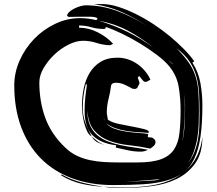

<svg xmlns="http://www.w3.org/2000/svg" viewBox="-20 -845 1063 942"><path d="M489 71Q513 73 538.5 74Q564 75 590 75Q655 75 719.5 65.5Q784 56 837 29Q856 19 872 7Q840 29 796 41Q747 55 682.5 59Q618 63 535 63Q422 63 332 29Q242 -5 179.5 -68.5Q117 -132 83.5 -222.5Q50 -313 50 -426Q50 -489 76.5 -548.5Q103 -608 147.5 -654Q192 -700 250.5 -728Q309 -756 373 -756Q393 -756 413 -753.5Q433 -751 453 -746L459 -755Q452 -760 442.5 -761.5Q433 -763 424 -763H370Q343 -763 317 -762L309 -767Q310 -778 321 -787.5Q332 -797 346.5 -804Q361 -811 376 -815Q391 -819 400 -819Q481 -819 556.5 -790.5Q632 -762 699 -719Q640 -758 575.5 -786.5Q511 -815 441 -824Q452 -825 461 -825H482Q517 -825 558.5 -812Q600 -799 644 -777.5Q688 -756 731.5 -727.5Q775 -699 813 -667.5Q851 -636 882.5 -604Q914 -572 933 -544L924 -538Q954 -491 963.5 -436.5Q973 -382 973 -328Q973 -238 963.5 -174Q954 -110 933 -66Q914 -27 885 -2Q908 -22 926 -46Q963 -95 973 -173Q973 -92 937 -42.5Q901 7 845.5 33.5Q790 60 722 68.5Q654 77 590 77Q564 77 539 76.5Q514 76 489 71ZM173 -441Q173 -347 202 -267Q231 -187 300 -121Q327 -95 358 -80.5Q389 -66 423 -59Q457 -52 492.5 -50Q528 -48 563 -48H653Q728 -48 770.5 -64Q813 -80 834 -112Q855 -144 860.5 -192Q866 -240 866 -305Q866 -362 857 -417.5Q848 -473 811 -519Q789 -546 750 -575.5Q711 -605 666.5 -632Q622 -659 577 -680.5Q532 -702 499 -713Q499 -706 496 -704.5Q493 -703 488 -703Q457 -703 428 -711.5Q399 -720 368 -720V-709Q415 -709 459.5 -686.5Q504 -664 535 -630L520 -623Q486 -624 453.5 -634.5Q421 -645 387 -645Q354 -645 316 -626Q278 -607 246.5 -577Q215 -547 194 -511Q173 -475 173 -441ZM430 -175Q416 -183 407 -202Q398 -221 392.5 -243.5Q387 -266 384.5 -288Q382 -310 382 -325Q382 -368 390.5 -410Q399 -452 419 -486Q439 -520 472.5 -541Q506 -562 557 -562Q583 -562 607.5 -554Q632 -546 653 -531.5Q674 -517 691 -497Q708 -477 718 -454Q713 -452 706 -447.5Q699 -443 694 -443Q686 -443 677 -455Q668 -467 663 -472L656 -465L665 -437L653 -413L642 -408L635 -410Q634 -409 633 -409Q630 -409 630 -410Q610 -421 590.5 -430Q571 -439 548 -439Q541 -439 534.5 -436.5Q528 -434 526 -427L525 -426Q521 -392 512.5 -359.5Q504 -327 504 -293Q504 -285 506 -277Q508 -269 509 -258L519 -252Q534 -243 565.5 -236.5Q597 -230 629 -224Q661 -218 685.5 -212Q710 -206 710 -198L709 -193Q686 -195 657.5 -196.5Q629 -198 600.5 -202.5Q572 -207 546 -216Q520 -225 501 -240Q516 -223 542 -213.5Q568 -204 597.5 -199.5Q627 -195 656.5 -193Q686 -191 707 -188L705 -172L726 -170Q732 -167 737.5 -161.5Q743 -156 743 -148Q743 -137 734 -129Q725 -121 717 -116Q666 -127 613.5 -132.5Q561 -138 517 -154Q473 -170 443 -204Q413 -238 408 -304Q408 -262 421 -232Q434 -202 456.5 -182.5Q479 -163 508.5 -151.5Q538 -140 571 -133Q604 -126 638.5 -121.5Q673 -117 706 -110Q689 -101 670 -101Q639 -101 608.5 -107.5Q578 -114 548 -121L550 -132Q472 -142 433.5 -182Q395 -222 395 -302Q395 -335 398.5 -367.5Q402 -400 407 -432L404 -430L401 -432Q386 -375 386 -316Q386 -294 389.5 -276.5Q393 -259 399 -242.5Q405 -226 413 -210Q421 -194 430 -175ZM959 -290Q959 -338 957 -382Q955 -426 944.5 -466Q934 -506 911 -541.5Q888 -577 846 -608Q884 -570 906 -538Q928 -506 939 -471.5Q950 -437 953 -397Q956 -357 956 -305Q956 -274 955 -238Q954 -202 948 -167Q942 -132 930 -99Q919 -67 899 -42Q920 -66 932 -95Q945 -126 951 -159Q957 -192 958 -225.5Q959 -259 959 -290ZM462 -744Q535 -723 603 -690Q671 -657 732 -612Q671 -661 605.5 -695.5Q540 -730 462 -744ZM281 10Q329 37 382 50.5Q435 64 489 71Q435 69 382 57Q329 45 281 16ZM739 40Q752 39 766 34L593 48ZM888 -326Q888 -354 885 -383Q886 -366 886.5 -348Q887 -330 887 -313Q887 -232 875 -151Q884 -194 886 -238Q888 -282 888 -326ZM430 -175Q445 -162 461 -150Q476 -140 493 -133Q475 -139 458 -147Q440 -157 430 -175ZM806 -551Q811 -546 816.5 -540Q822 -534 828 -529L826 -533ZM488 -270Q490 -259 494 -250ZM497 -132Q495 -132 493 -133Q495 -132 497 -132Z"/></svg>

Font: Finger Paint
Style: Regular
Weight: 400
Designer: Ralph du Carrois
Foundry: Ralph du Carrois
Version: Version 1.001